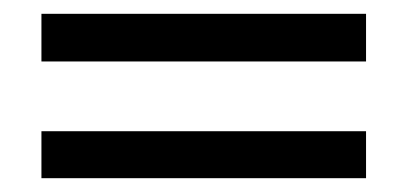

<svg xmlns="http://www.w3.org/2000/svg" viewBox="-20 -421 590 278"><path d="M510 -401H40V-332H510ZM40 -163V-231H510V-163Z"/></svg>

Font: Sulphur Point
Style: Regular
Weight: 400
Designer: Noponies / Dale Sattler
Foundry: Noponies
Version: Version 1.000; ttfautohint (v1.8)